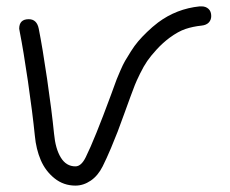

<svg xmlns="http://www.w3.org/2000/svg" viewBox="-20 -580 720 600"><path d="M40 -490.2Q40 -520 69.8 -520Q95.2 -520 101.1 -490.2Q112.8 -431.6 127.2 -333.3Q141.6 -234.9 148.9 -162.1Q153.3 -114.7 170.2 -87.4Q187 -60.1 215.8 -60.1Q233.9 -60.1 248 -88.9Q275.4 -144 327.1 -284.2Q328.1 -287.1 335 -305.9Q341.8 -324.7 344.7 -332.3Q347.7 -339.8 356 -359.1Q364.3 -378.4 370.8 -389.6Q377.4 -400.9 388.9 -419.2Q400.4 -437.5 411.9 -450.9Q423.3 -464.4 439.7 -480.2Q456.1 -496.1 474.1 -509.8Q531.7 -552.7 604 -560.1H609.9Q623 -560.1 631.6 -552.2Q640.1 -544.4 640.1 -529.8Q640.1 -517.6 632.3 -509.5Q624.5 -501.5 609.9 -500Q582.5 -497.1 559.8 -489.5Q537.1 -481.9 509.8 -461.9Q488.3 -445.8 469.7 -425.5Q451.2 -405.3 440.2 -389.4Q429.2 -373.5 417.5 -349.6Q405.8 -325.7 401.4 -314.2Q397 -302.7 388.2 -279.3Q385.7 -272.9 384.8 -270Q382.8 -264.6 368.9 -226.3Q355 -188 347.7 -168.7Q340.3 -149.4 326.7 -116.9Q313 -84.5 300.8 -60.1Q286.1 -30.8 263.4 -15.4Q240.7 0 215.8 0Q178.7 0 150.4 -22.7Q122.1 -45.4 107.4 -79.6Q92.8 -113.8 88.9 -155.8Q81.5 -228.5 67.4 -325.4Q53.2 -422.4 42 -479Q40 -488.8 40 -490.2Z"/></svg>

Font: Pecita
Style: Book
Weight: 400
Width: 6
Version: Version 3.4.1